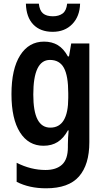

<svg xmlns="http://www.w3.org/2000/svg" viewBox="-20 -778 568 1038"><path d="M218 -553Q261 -553 292.5 -534Q324 -515 347 -473H353L365 -543H463V-9Q463 112 407 176Q351 240 229 240Q138 240 70 205V102Q147 141 226 141Q284 141 315.5 112Q347 83 347 18V4Q347 -11 348 -32.5Q349 -54 351 -73H347Q324 -31 292 -10.5Q260 10 215 10Q134 10 88 -62.5Q42 -135 42 -269Q42 -405 89 -479Q136 -553 218 -553ZM250 -454Q160 -454 160 -267Q160 -176 183 -132Q206 -88 252 -88Q349 -88 349 -249V-274Q349 -368 325.5 -411Q302 -454 250 -454ZM413 -758Q411 -689 370.5 -647.5Q330 -606 265 -606Q198 -606 160 -645.5Q122 -685 120 -758H190Q194 -721 212.5 -705.5Q231 -690 266 -690Q298 -690 318.5 -705Q339 -720 343 -758Z"/></svg>

Font: Noto Sans Khmer UI Condensed SemiBold
Style: Regular
Weight: 600
Width: 3
Designer: Danh Hong and the Monotype Design Team
Foundry: Monotype Imaging Inc.
Version: Version 2.002; ttfautohint (v1.8.4.7-5d5b)